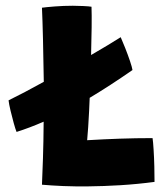

<svg xmlns="http://www.w3.org/2000/svg" viewBox="-20 -670 600 684"><path d="M129.5 -12Q131 -44.5 133 -104.5Q135 -164.5 135.5 -236.5Q85 -214.5 39 -200Q35 -209.5 29 -231.2Q23 -253 17.5 -276Q12 -299 10.5 -312.5Q36.5 -325.5 68.8 -342.2Q101 -359 136 -378.5Q135 -457 133.2 -527.5Q131.5 -598 129.5 -642.5Q143.5 -644.5 174.8 -647Q206 -649.5 239.5 -649.5Q255.5 -649.5 276.8 -648.5Q298 -647.5 306 -646Q307 -618 306.5 -573.2Q306 -528.5 304.5 -474Q370 -512 410 -537.5Q416.5 -523 426 -499Q435.5 -475 443 -452.8Q450.5 -430.5 452 -420.5Q371.5 -364.5 299.5 -321.5Q298.5 -298 297.5 -275Q296 -245.5 294.2 -217.8Q292.5 -190 290.5 -170.5Q349.5 -174 407 -176Q464.5 -178 523.5 -178Q525.5 -165 527.2 -136.8Q529 -108.5 529.8 -77Q530.5 -45.5 530.5 -22Q470.5 -14 409.2 -10.2Q348 -6.5 293 -6Q247.5 -5.5 205.2 -7.2Q163 -9 129.5 -12Z"/></svg>

Font: Grandstander
Style: Bold
Weight: 700
Designer: Tyler Finck
Foundry: Etcetera Type Co
Version: Version 1.200; ttfautohint (v1.8.3)